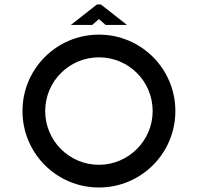

<svg xmlns="http://www.w3.org/2000/svg" viewBox="-20 -818 880 854"><path d="M420 16C608 16 760 -136 760 -324C760 -512 608 -664 420 -664C232 -664 80 -512 80 -324C80 -136 232 16 420 16ZM181 -324C181 -456 288 -563 420 -563C552 -563 659 -457 659 -324C659 -192 551 -85 420 -85C288 -85 181 -192 181 -324ZM295 -707H390L420 -733L450 -707H545L429 -798H411Z"/></svg>

Font: Grotesk 02 Mince
Style: Bold
Weight: 400
Designer: Frank Adebiaye, contributions by Jérémy Landes, Ariel Martín Pérez
Foundry: Velvetyne Type Foundry
Version: Version 3.000;Glyphs 3.1.2 (3150)